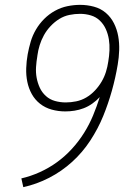

<svg xmlns="http://www.w3.org/2000/svg" viewBox="-20 -763 540 791"><path d="M76 8 68 -28Q107 -37 144.5 -54Q182 -71 215 -95Q248 -119 276 -149.5Q304 -180 326 -215Q348 -250 363.5 -287.5Q379 -325 391 -363Q377 -348 360 -336Q343 -324 324.5 -317Q306 -310 287 -307Q268 -304 249 -304Q220 -304 193 -311.5Q166 -319 145 -335.5Q124 -352 111 -375.5Q98 -399 92.5 -426Q87 -453 88 -482Q89 -511 94 -539Q99 -566 106.5 -591.5Q114 -617 128 -641Q142 -665 162 -685Q182 -705 206.5 -718.5Q231 -732 257.5 -737.5Q284 -743 310 -743Q339 -743 367 -735.5Q395 -728 416 -710Q437 -692 449.5 -667Q462 -642 467 -614Q472 -586 471 -556Q470 -526 465 -497Q456 -443 441 -389.5Q426 -336 405 -284.5Q384 -233 352 -184Q320 -135 277 -96Q234 -57 182.5 -30.5Q131 -4 76 8ZM251 -341Q272 -341 294 -345.5Q316 -350 335.5 -361.5Q355 -373 371 -390Q387 -407 398.5 -426.5Q410 -446 416.5 -467Q423 -488 426 -509Q430 -532 431 -555.5Q432 -579 428.5 -601Q425 -623 416 -643Q407 -663 391.5 -678Q376 -693 354.5 -699.5Q333 -706 310 -706Q288 -706 266 -701.5Q244 -697 224.5 -685Q205 -673 188.5 -655.5Q172 -638 161 -618Q150 -598 143.5 -577Q137 -556 134 -534Q134 -534 134 -534Q134 -534 134 -533Q130 -510 128.5 -487Q127 -464 131 -442.5Q135 -421 144 -401.5Q153 -382 169 -367.5Q185 -353 206.5 -347Q228 -341 251 -341Z"/></svg>

Font: Iosevka Curly XLtObl
Style: Regular
Weight: 200
Italic angle: -9°
Monospace: yes
Designer: Belleve Invis
Foundry: Belleve Invis
Version: Version 11.1.0; ttfautohint (v1.8.3)